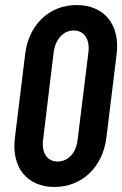

<svg xmlns="http://www.w3.org/2000/svg" viewBox="-20 -731 485 762"><path d="M196 11C305 11 387 -67 402 -183L443 -517C457 -633 394 -711 284 -711C176 -711 94 -633 80 -517L39 -183C25 -67 87 11 196 11ZM208 -90C168 -90 144 -124 151 -176L193 -524C200 -576 232 -610 272 -610C314 -610 337 -576 331 -524L288 -176C282 -124 251 -90 208 -90Z"/></svg>

Font: Barlow Condensed SemiBold
Style: Italic
Weight: 600
Width: 3
Italic angle: -7°
Designer: Jeremy Tribby
Foundry: Tribby Type
Version: Version 1.422;hotconv 1.0.109;makeotfexe 2.5.65596